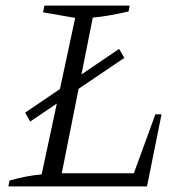

<svg xmlns="http://www.w3.org/2000/svg" viewBox="-20 -667 663 687"><path d="M536 -258H558L506 0H10L14 -21Q73 -38 129 -43L249 -603L134 -623L139 -647H444L440 -626Q367 -609 312 -604L201 -47H459ZM88 -232 70 -264 406 -492 425 -460Z"/></svg>

Font: Piazzolla Light
Style: Italic
Weight: 300
Italic angle: -11.3°
Designer: Juan Pablo del Peral
Foundry: Huerta Tipografica
Version: Version 1.330